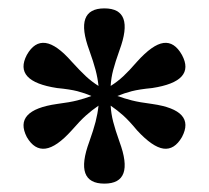

<svg xmlns="http://www.w3.org/2000/svg" viewBox="-20 -744 499 458"><path d="M229 -306Q156 -306 193 -406Q203 -434 208 -453.5Q213 -473 215 -492Q199 -481 185 -468.5Q171 -456 151 -433Q115 -393 88.5 -389.5Q62 -386 44 -417Q11 -481 116 -496Q147 -500 164.5 -504.5Q182 -509 198 -515Q182 -522 164.5 -526.5Q147 -531 116 -534Q11 -550 44 -613Q62 -645 88.5 -641.5Q115 -638 151 -597Q171 -575 185 -562Q199 -549 215 -539Q213 -558 208 -577Q203 -596 193 -624Q156 -724 229 -724Q302 -724 265 -624Q255 -596 250 -577Q245 -558 244 -539Q260 -549 274 -562Q288 -575 307 -597Q344 -638 370 -641.5Q396 -645 414 -613Q448 -550 343 -534Q312 -531 294.5 -526.5Q277 -522 260 -515Q277 -509 294.5 -504.5Q312 -500 343 -496Q448 -481 414 -417Q396 -386 370 -389.5Q344 -393 307 -433Q288 -456 274 -468.5Q260 -481 244 -492Q245 -473 250 -453.5Q255 -434 265 -406Q302 -306 229 -306Z"/></svg>

Font: Baskervville SemiBold
Style: Regular
Weight: 600
Version: Version 1.100